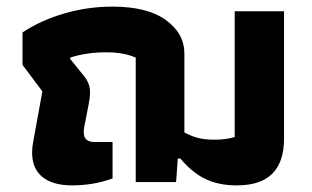

<svg xmlns="http://www.w3.org/2000/svg" viewBox="-20 -550 942 580"><path d="M77 -89Q77 -104 80 -120L108 -274L48 -354V-452Q102 -488 173 -509Q244 -530 320 -530Q425 -530 481 -489.5Q537 -449 537 -388V-150Q559 -138 579.5 -133Q600 -128 628 -128Q662 -128 689 -136V-516H838V-131Q838 10 696 10Q640 10 600 -9.5Q560 -29 525 -71H517L512 0H390V-376Q354 -392 301 -392Q241 -392 192 -376V-372L234 -320Q252 -298 252 -271Q252 -255 248 -236L234 -164Q233 -159 233 -150Q233 -121 266 -121H320V-11Q263 10 198 10Q139 10 108 -15.5Q77 -41 77 -89Z"/></svg>

Font: Athiti
Style: Bold
Weight: 700
Designer: CadsonDemak Team
Foundry: CadsonDemak
Version: Version 1.033